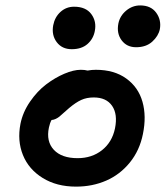

<svg xmlns="http://www.w3.org/2000/svg" viewBox="-20 -735 617 715"><path d="M486.8 -559.1Q452.1 -559.1 432.9 -585Q413.6 -610.8 420.9 -647.9Q426.8 -676.3 450 -695.6Q473.1 -714.8 502 -714.8Q542 -714.8 561.8 -687.5Q581.5 -660.2 575.2 -626Q569.8 -600.6 546.9 -579.8Q523.9 -559.1 486.8 -559.1ZM247.1 -551.8Q210.9 -551.8 191.2 -578.1Q171.4 -604.5 178.2 -641.1Q184.1 -671.4 205.3 -690.7Q226.6 -710 255.9 -710Q299.8 -710 320.1 -682.4Q340.3 -654.8 333 -619.1Q327.6 -590.3 305.7 -571Q283.7 -551.8 247.1 -551.8ZM263.2 -40Q190.9 -40 138.9 -72.3Q86.9 -104.5 65.4 -157.7Q43.9 -210.9 56.2 -273.9Q64.9 -317.4 91.8 -356.4Q118.7 -395.5 151.9 -420.7Q185.1 -445.8 219.5 -460.4Q253.9 -475.1 280.8 -475.1Q295.9 -475.1 306.2 -472.2Q320.8 -475.1 336.9 -475.1Q405.3 -475.1 450.2 -442.6Q495.1 -410.2 510.5 -356.2Q525.9 -302.2 512.2 -235.8Q500 -174.8 463.6 -129.9Q427.2 -85 375.7 -62.5Q324.2 -40 263.2 -40ZM162.1 -259.8Q151.4 -208.5 180.4 -177.2Q209.5 -146 269 -146Q322.3 -146 359.9 -175.8Q397.5 -205.6 408.2 -256.8Q418.9 -309.6 397.5 -340.8Q376 -372.1 329.1 -372.1Q302.7 -372.1 282.5 -362.8Q262.2 -353.5 237.8 -333Q229.5 -326.2 217.8 -315.4Q206.1 -304.7 200.9 -300.5Q195.8 -296.4 188 -292.5Q180.2 -288.6 171.9 -288.1Q165.5 -276.4 162.1 -259.8Z"/></svg>

Font: Shantell Sans Irregular Bouncy
Style: Italic
Weight: 500
Italic angle: -11.31°
Designer: Stephen Nixon, Anya Danilova, Shantell Martin
Foundry: Arrow Type
Version: Version 1.006;[9816181b4]